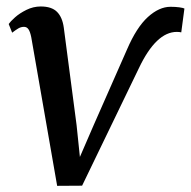

<svg xmlns="http://www.w3.org/2000/svg" viewBox="-20 -580 604 608"><path d="M382.5 -424Q412.5 -493.5 448.2 -526Q484 -558.5 520 -558.5Q535.5 -558.5 548 -556.8Q560.5 -555 564 -553L554 -477.5Q548 -479 540 -479Q474.5 -479 420 -364.5L240 8L161 8.5L79 -462Q75.5 -479.5 70.2 -487.2Q65 -495 56 -495Q46.5 -495 38 -490Q29.5 -485 18.5 -476.5L7.5 -504Q13 -512 27.5 -525Q42 -538 63.8 -548.8Q85.5 -559.5 109 -559.5Q143.5 -559.5 160.5 -542.5Q177.5 -525.5 182 -492.5L222.5 -184L233 -83L276.5 -183.5Z"/></svg>

Font: Merriweather Text
Style: Italic
Weight: 400
Italic angle: -7.8°
Designer: Eben Sorkin
Foundry: Eben Sorkin
Version: Version 2.100